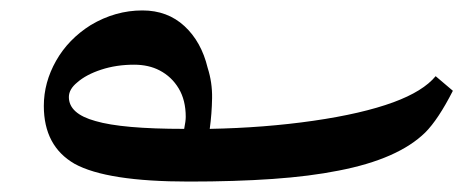

<svg xmlns="http://www.w3.org/2000/svg" viewBox="-20 -483 894 368"><path d="M342 -135Q185 -135 123 -169Q64 -203 64 -280Q64 -325 87.5 -366.5Q111 -408 154 -435Q201 -463 253 -463Q301 -463 333.5 -433Q366 -403 378 -353Q387 -325 386.5 -295Q386 -265 382 -236Q487 -238 580.5 -251.5Q674 -265 734 -287Q791 -308 815 -337L848 -309Q820 -254 795 -229Q743 -178 629 -156Q574 -145 502.5 -140Q431 -135 342 -135ZM333 -236Q336 -251 336 -259Q336 -291 322.5 -313.5Q309 -336 286 -348Q265 -359 237 -359Q203 -359 174 -349.5Q145 -340 128 -325Q112 -312 112 -297Q112 -265 163 -251Q214 -236 333 -236Z"/></svg>

Font: Noto Naskh Arabic UI Semi
Style: Bold
Weight: 700
Designer: Monotype Design Team, David Williams, Mohamad Dakak and Nizar Qandah
Foundry: Monotype Imaging Inc.
Version: Version 2.014; ttfautohint (v1.8.4.7-5d5b)